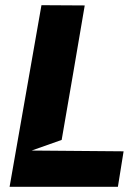

<svg xmlns="http://www.w3.org/2000/svg" viewBox="-20 -722 524 741"><path d="M457 -138 435 -1H17L140 -702L307 -701L262 -437L218 -182L102 -141L457 -138Z"/></svg>

Font: Relentless
Style: Condensed Bold Italic
Weight: 700
Width: 3
Italic angle: -7°
Designer: Sparks studio
Foundry: Sparks Studio
Version: Version 1.101